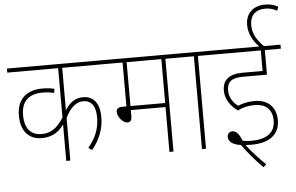

<svg xmlns="http://www.w3.org/2000/svg" viewBox="-63 -983 1892 1229"><g transform="rotate(-5 882.5 -368.0)"><path d="M638 -596V-622H0V-596H327V-279C284 -209 239 -185 186 -185C121 -185 77 -224 77 -316C77 -403 123 -449 216 -449C242 -449 265 -446 287 -440L292 -466C270 -472 245 -475 215 -475C109 -475 50 -417 50 -316C50 -205 110 -159 184 -159C254 -159 296 -191 327 -234V0H353V-274C390 -348 429 -371 468 -371C523 -371 548 -330 548 -260C548 -190 524 -129 475 -71L498 -55C548 -117 575 -183 575 -260C575 -351 535 -397 469 -397C424 -397 384 -375 353 -323V-596Z M1016 -596H1122V-622H624V-596H741V-314H714C686 -314 676 -302 676 -285C676 -254 709 -211 739 -211C756 -211 767 -221 767 -248V-288H990V0H1016ZM990 -596V-314H767V-596Z M1225 -596H1330V-622H1108V-596H1199V0H1225Z M1560 -251C1624 -251 1672 -219 1672 -142C1672 -64 1617 -25 1519 -25C1502 -25 1482 -27 1463 -30C1445 -77 1427 -96 1402 -96C1382 -96 1370 -82 1370 -62C1370 -34 1396 -11 1450 -4C1486 47 1530 99 1581 150L1600 133C1554 89 1511 41 1479 -1H1482C1498 0 1509 0 1520 0C1625 0 1699 -45 1699 -142C1699 -224 1649 -277 1561 -277C1516 -277 1484 -268 1454 -256C1428 -274 1398 -311 1398 -357C1398 -423 1439 -438 1503 -438H1655V-596H1758V-622H1651C1603 -670 1582 -713 1582 -763C1582 -822 1615 -860 1681 -860C1708 -860 1731 -854 1756 -840L1765 -865C1741 -879 1714 -886 1680 -886C1609 -886 1556 -843 1556 -766C1556 -711 1582 -663 1621 -622H1316V-596H1629V-464H1500C1415 -464 1371 -429 1371 -360C1371 -300 1409 -255 1450 -226C1487 -245 1522 -251 1560 -251Z"/></g></svg>

Font: Noto Sans Devanagari SemiCondensed Thin
Style: Regular
Weight: 100
Width: 4
Designer: Jelle Bosma - Monotype Design Team
Foundry: Monotype Imaging Inc.
Version: Version 2.004